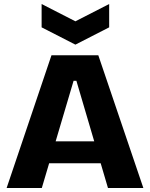

<svg xmlns="http://www.w3.org/2000/svg" viewBox="-20 -935 745 955"><path d="M13 0 236 -660H469L693 0H517L360 -533H346L188 0ZM144 -123V-232H584V-123ZM187 -915 355 -829 523 -915V-799L355 -713L187 -799Z"/></svg>

Font: Bricolage Grotesque 24pt ExtraBold
Style: Regular
Weight: 800
Designer: Mathieu Triay
Foundry: Atelier Triay
Version: Version 1.001;gftools[0.9.33.dev8+g029e19f]